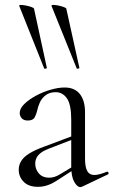

<svg xmlns="http://www.w3.org/2000/svg" viewBox="-20 -751 461 779"><path d="M314 6Q310 8 306 8Q293 8 281 -13.5Q269 -35 269 -76V-265Q269 -327 251.5 -352Q234 -377 206 -377Q181 -377 165 -364.5Q149 -352 141.5 -335Q134 -318 131 -303Q128 -289 121 -275.5Q114 -262 93 -262Q76 -262 68 -271.5Q60 -281 60 -292Q60 -311 78.5 -329Q97 -347 125.5 -362.5Q154 -378 185.5 -387Q217 -396 242 -396Q283 -396 304 -369.5Q325 -343 325 -295V-108Q325 -73 334 -57Q343 -41 363 -41Q381 -41 413 -54Q418 -56 420 -50.5Q422 -45 417 -43ZM134 7Q96 7 76 -13.5Q56 -34 56 -62Q56 -82 66.5 -98.5Q77 -115 100 -129Q123 -143 159 -156L279 -201L282 -188L176 -147Q158 -140 146 -131Q134 -122 128.5 -111Q123 -100 123 -87Q123 -64 138 -47Q153 -30 179 -30Q189 -30 200 -33Q211 -36 227 -46L290 -84L292 -71L218 -23Q194 -7 174.5 0Q155 7 134 7ZM291 -474Q292 -471 297.5 -472.5Q303 -474 302 -476L249 -716Q248 -719 238.5 -722.5Q229 -726 217 -728.5Q205 -731 196.5 -731Q188 -731 189 -727ZM159 -474Q160 -471 165.5 -472.5Q171 -474 170 -476L118 -716Q117 -719 107.5 -722.5Q98 -726 85.5 -728.5Q73 -731 65 -731Q57 -731 58 -727Z"/></svg>

Font: Cormorant Garamond Light
Style: Regular
Weight: 400
Version: Version 4.001